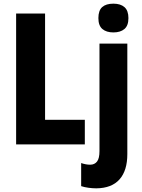

<svg xmlns="http://www.w3.org/2000/svg" viewBox="-20 -788 775 1048"><path d="M68 0V-714H226V-134H443V0ZM517 -689Q517 -731 538 -749.5Q559 -768 599 -768Q638 -768 659.5 -749Q681 -730 681 -689Q681 -648 659 -629.5Q637 -611 599 -611Q561 -611 539 -629.5Q517 -648 517 -689ZM506 240Q486 240 463.5 237Q441 234 423 228V102Q449 111 472 111Q496 111 509.5 94Q523 77 523 37V-550H675V53Q675 143 632.5 191Q590 239 506 240Z"/></svg>

Font: Noto Sans Condensed ExtraBold
Style: Regular
Weight: 800
Width: 3
Designer: Monotype Design Team
Foundry: Monotype Imaging Inc.
Version: Version 2.013; ttfautohint (v1.8.4.7-5d5b)